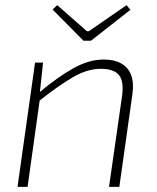

<svg xmlns="http://www.w3.org/2000/svg" viewBox="-20 -725 610 745"><path d="M381 -494Q423 -494 450 -479Q477 -464 488.5 -434.5Q500 -405 494 -361L443 0H403L454 -355Q461 -411 441 -434.5Q421 -458 371 -458Q319 -458 263 -425.5Q207 -393 130 -332L131 -365Q202 -425 263.5 -459.5Q325 -494 381 -494ZM147 -482 134 -360 135 -343 87 0H48L116 -482ZM471 -705 486 -687 333 -567H304L184 -688L202 -705L317 -604H325Z"/></svg>

Font: Exo 2 ExtraLight
Style: Italic
Weight: 250
Italic angle: -8°
Designer: Natanael Gama
Foundry: Natanael Gama
Version: Version 2.010